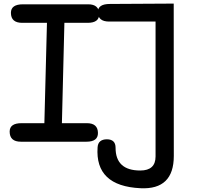

<svg xmlns="http://www.w3.org/2000/svg" viewBox="-20 -753 1166 1048"><path d="M580.1 -731.4 928.2 -733.4 928.7 98.1Q928.7 283.2 747.1 274.4Q497.6 262.7 512.7 50.8Q515.6 7.8 563.5 7.3Q610.8 7.8 610.8 53.2Q610.8 177.7 745.6 177.7Q829.1 177.7 829.1 101.1V-635.3H575.7Q514.2 -635.3 514.2 -687.5Q514.2 -731.4 580.1 -731.4ZM105.5 -729.5H461.4Q520.5 -729.5 521.5 -676.8Q522.5 -628.4 458.5 -628.4H331.5L317.9 -80.6H454.6Q513.7 -80.6 514.6 -27.8Q515.6 20.5 451.7 20.5H94.2Q32.7 20.5 32.7 -34.7Q32.7 -81.1 98.6 -80.6H222.2L236.3 -628.4H101.1Q39.6 -628.4 39.6 -683.1Q39.6 -729.5 105.5 -729.5Z"/></svg>

Font: Comic Relief LRS
Style: Regular
Weight: 400
Designer: Jeff Davis
Foundry: Loudifier
Version: Version 1.0